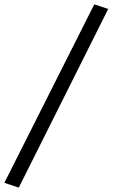

<svg xmlns="http://www.w3.org/2000/svg" viewBox="-45 -793 516 880"><path d="M-25 45 387 -773 451 -752 41 67Z"/></svg>

Font: Andada Pro Medium
Style: Italic
Weight: 500
Italic angle: -7°
Designer: Carolina Giovagnoli
Foundry: Huerta Tipografica
Version: Version 3.005; ttfautohint (v1.8.4)